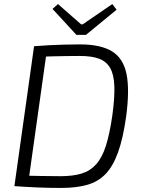

<svg xmlns="http://www.w3.org/2000/svg" viewBox="-20 -918 701 947"><path d="M375 -699Q476 -699 532 -665Q588 -631 604 -553Q620 -475 602 -342Q587 -235 562 -166Q537 -97 500 -59Q463 -21 409 -6Q355 9 280 9Q223 9 163.5 6.5Q104 4 51 0L86 -52Q130 -51 181.5 -50Q233 -49 279 -49Q340 -49 382.5 -62Q425 -75 454.5 -108Q484 -141 502.5 -199.5Q521 -258 534 -348Q546 -435 544 -492.5Q542 -550 523.5 -582.5Q505 -615 468.5 -628.5Q432 -642 374 -642Q343 -642 307 -641.5Q271 -641 235.5 -640Q200 -639 172 -638L148 -690Q182 -693 221.5 -695Q261 -697 300.5 -698Q340 -699 375 -699ZM214 -690 117 0H51L148 -690ZM534 -898 555 -870 404 -746H357L239 -874L266 -898L380 -798H388Z"/></svg>

Font: Exo 2 Light
Style: Italic
Weight: 300
Italic angle: -8°
Designer: Natanael Gama
Foundry: Natanael Gama
Version: Version 2.010